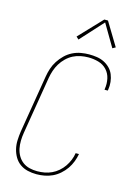

<svg xmlns="http://www.w3.org/2000/svg" viewBox="-141 -1034 783 1114"><g transform="rotate(15 250.0 -476.5)"><path d="M193 8Q166 8 140.5 2Q115 -4 94.5 -18.5Q74 -33 61 -55Q48 -77 42 -102Q36 -127 37 -154Q38 -181 42 -208L99 -553Q103 -578 111 -602.5Q119 -627 133.5 -649.5Q148 -672 167.5 -691Q187 -710 211 -722Q235 -734 260.5 -738.5Q286 -743 310 -743Q334 -743 357 -739.5Q380 -736 400 -726Q420 -716 435.5 -700.5Q451 -685 459.5 -664.5Q468 -644 470.5 -620.5Q473 -597 469 -573Q469 -572 468.5 -571Q468 -570 468 -568H448Q449 -569 449 -570.5Q449 -572 449 -573Q454 -605 447.5 -635Q441 -665 421 -686.5Q401 -708 371.5 -716.5Q342 -725 310 -725Q288 -725 264.5 -720.5Q241 -716 219.5 -705Q198 -694 180 -676.5Q162 -659 149.5 -638.5Q137 -618 129.5 -595.5Q122 -573 118 -550L61 -205Q57 -181 56.5 -157Q56 -133 60.5 -110.5Q65 -88 76.5 -68Q88 -48 106 -34.5Q124 -21 146.5 -15.5Q169 -10 193 -10Q215 -10 237 -14Q259 -18 279.5 -27.5Q300 -37 318 -52.5Q336 -68 349 -87Q362 -106 370.5 -127Q379 -148 382 -169H402Q398 -146 389 -122.5Q380 -99 365.5 -78Q351 -57 331 -39.5Q311 -22 288.5 -11.5Q266 -1 241.5 3.5Q217 8 193 8ZM227 -810 212 -824 342 -961H364L448 -822L430 -812L351 -946Z"/></g></svg>

Font: Iosevka SS04 Thin Oblique
Style: Regular
Weight: 100
Italic angle: -9°
Monospace: yes
Designer: Belleve Invis
Foundry: Belleve Invis
Version: Version 19.0.0; ttfautohint (v1.8.4)